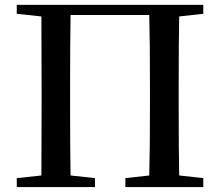

<svg xmlns="http://www.w3.org/2000/svg" viewBox="-20 -757 892 777"><path d="M802.7 -701.2 705.1 -690.4Q703.1 -593.8 703.1 -393.6V-342.8Q703.1 -144.5 705.1 -46.9L802.7 -36.1V0H487.3V-36.1L584 -46.9Q586.9 -143.6 586.9 -342.8V-393.6Q586.9 -595.7 584 -696.3H265.6Q263.7 -597.7 263.7 -393.6V-342.8Q263.7 -144.5 265.6 -46.9L364.3 -36.1V0H47.9V-36.1L147.5 -46.9Q148.4 -143.6 148.4 -342.8V-393.6Q148.4 -592.8 147.5 -690.4L47.9 -701.2V-737.3H802.7Z"/></svg>

Font: GenYoMin TW TTF SemiBold
Style: Regular
Weight: 600
Version: Version 1.300